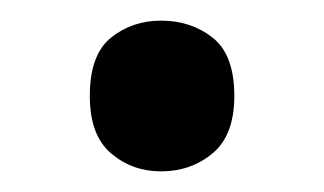

<svg xmlns="http://www.w3.org/2000/svg" viewBox="-20 -152 314 186"><path d="M136 14Q108 14 87.5 -3.5Q67 -21 67 -59Q67 -99 87.5 -115.5Q108 -132 136 -132Q165 -132 186 -115.5Q207 -99 207 -59Q207 -21 186 -3.5Q165 14 136 14Z"/></svg>

Font: Noto Sans Adlam Medium
Style: Regular
Weight: 500
Version: Version 3.001